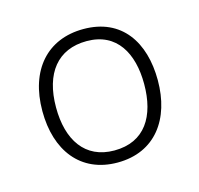

<svg xmlns="http://www.w3.org/2000/svg" viewBox="-61 -789 479 461"><g transform="rotate(-15 178.5 -558.5)"><path d="M323 -559C323 -654 277 -724 182 -724C92 -724 36 -661 36 -559C36 -461 87 -393 179 -393C273 -393 323 -463 323 -559ZM70 -559C70 -644 110 -694 182 -694C257 -694 289 -635 289 -559C289 -479 255 -423 179 -423C106 -423 70 -478 70 -559Z"/></g></svg>

Font: Noto Sans Meetei Mayek ExtraLight
Style: Regular
Weight: 200
Designer: Monotype Design Team and Neelakash Kshetrimayum
Foundry: Monotype Imaging Inc.
Version: Version 2.002